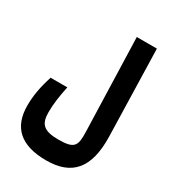

<svg xmlns="http://www.w3.org/2000/svg" viewBox="-207 -808 1001 1107"><g transform="rotate(30 293.0 -254.5)"><path d="M275.9 184.1C443.4 184.1 527.3 94.7 522 -116.2L506.8 -693.4H373L392.1 -73.7C395 19 383.8 44.9 276.9 44.9C178.2 44.9 148.9 15.1 148.9 -64.5C148.9 -114.3 156.7 -175.3 171.4 -241.7H60.1C34.7 -163.1 23.9 -100.1 23.9 -36.6C23.9 108.4 105.5 184.1 275.9 184.1Z"/></g></svg>

Font: CaskaydiaCove Nerd Font
Style: Bold
Weight: 700
Designer: Aaron Bell
Foundry: Saja Typeworks
Version: Version 2111.1;Nerd Fonts 2.3.0